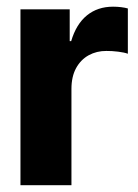

<svg xmlns="http://www.w3.org/2000/svg" viewBox="-20 -543 406 563"><path d="M40 0V-515.6H184.4V-422.3H188.7Q203.4 -472.3 234.9 -497.9Q266.4 -523.4 311.5 -523.4Q323.6 -523.4 335.1 -522Q346.5 -520.6 354.9 -518.2V-385.4Q344.7 -389.2 326.4 -391.5Q308.1 -393.8 291.8 -393.6Q263.5 -393.8 240.1 -381Q216.7 -368.1 203.1 -343.2Q189.5 -318.3 189.5 -282.2V0Z"/></svg>

Font: Inter Display V
Style: Regular
Weight: 400
Designer: Rasmus Andersson
Foundry: rsms
Version: Version 3.015;git-src